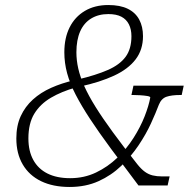

<svg xmlns="http://www.w3.org/2000/svg" viewBox="-20 -738 769 764"><path d="M647 0H531Q469 -82 421 -147Q373 -212 338.5 -264.5Q304 -317 281 -361.5Q258 -406 247 -447Q236 -488 236 -530Q236 -587 257 -629Q278 -671 317.5 -694.5Q357 -718 411 -718Q458 -718 488.5 -703Q519 -688 534 -660Q549 -632 549 -594Q549 -540 519.5 -501.5Q490 -463 434 -437Q378 -411 300 -394L291 -422Q362 -439 409 -459.5Q456 -480 479.5 -511.5Q503 -543 503 -594Q503 -621 493 -641Q483 -661 463 -671.5Q443 -682 411 -682Q372 -682 343 -664.5Q314 -647 299 -613Q284 -579 284 -530Q284 -498 291.5 -465Q299 -432 315.5 -395Q332 -358 360 -313Q388 -268 429 -212Q470 -156 526 -85Q542 -65 556.5 -54.5Q571 -44 587.5 -40Q604 -36 625 -36H655ZM259 -29Q315 -29 362 -51.5Q409 -74 446.5 -110Q484 -146 511.5 -189.5Q539 -233 555.5 -275Q572 -317 578 -350Q578 -354 566 -356Q554 -358 538 -359Q522 -360 510 -360H503L511 -397H711L703 -360H698Q663 -360 642.5 -353Q622 -346 612 -321Q600 -289 580.5 -246.5Q561 -204 531.5 -160Q502 -116 462.5 -78Q423 -40 372 -17Q321 6 257 6Q191 6 143.5 -17Q96 -40 70.5 -83.5Q45 -127 45 -187Q45 -238 62.5 -276Q80 -314 111 -342Q142 -370 183.5 -388.5Q225 -407 272 -418L282 -390Q225 -374 182.5 -349Q140 -324 116.5 -285.5Q93 -247 93 -187Q93 -137 112.5 -101.5Q132 -66 169 -47.5Q206 -29 259 -29Z"/></svg>

Font: Roboto Serif 20pt Thin
Style: Italic
Weight: 250
Italic angle: -10°
Version: Version 1.007